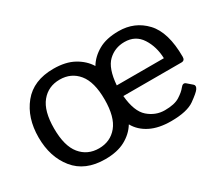

<svg xmlns="http://www.w3.org/2000/svg" viewBox="-98 -744 1118 974"><g transform="rotate(-30 461.5 -256.5)"><path d="M41.5 -256.3Q41.5 -371.1 102.3 -446Q163.1 -521 280.3 -521Q351.6 -521 399.2 -494.6Q446.8 -468.3 472.2 -426.8H472.7Q497.1 -467.8 543.5 -494.4Q589.8 -521 662.1 -521Q755.9 -521 817.6 -455.3Q879.4 -389.6 879.4 -245.6Q879.4 -223.6 859.4 -223.6H519Q527.3 -129.4 569.8 -92.5Q612.3 -55.7 666 -55.7Q722.7 -55.7 752.9 -74.7Q783.2 -93.8 797.4 -112.3Q813 -132.8 827.6 -120.1L856.4 -95.2Q867.7 -85.4 856.4 -68.4Q847.2 -54.2 803.5 -22.9Q759.8 8.3 666 8.3Q593.8 8.3 544.9 -16.4Q496.1 -41 471.7 -84.5H470.7Q445.3 -43 398.4 -17.3Q351.6 8.3 280.3 8.3Q163.1 8.3 102.3 -66.7Q41.5 -141.6 41.5 -256.3ZM132.3 -256.3Q132.3 -153.8 172.9 -104.5Q213.4 -55.2 280.3 -55.2Q347.2 -55.2 387.7 -104.5Q428.2 -153.8 428.2 -256.3Q428.2 -358.9 387.7 -408.2Q347.2 -457.5 280.3 -457.5Q213.4 -457.5 172.9 -408.2Q132.3 -358.9 132.3 -256.3ZM517.1 -287.1H793Q791 -355.5 757.8 -407Q724.6 -458.5 660.2 -458.5Q603.5 -458.5 564 -420.7Q524.4 -382.8 517.1 -287.1Z"/></g></svg>

Font: Istok Web
Style: Regular
Weight: 400
Designer: Andrey V. Panov
Foundry: Andrey V. Panov
Version: Version 1.0.2g